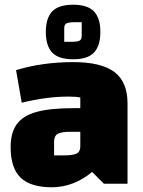

<svg xmlns="http://www.w3.org/2000/svg" viewBox="-20 -778 605 813"><path d="M25 0ZM520 -340V0H420L370 -50Q332 -18 288.5 -1.5Q245 15 200 15Q109 15 67 -26Q25 -67 25 -155Q25 -216 51 -252Q77 -288 134.5 -304Q192 -320 290 -320H320V-365Q305 -369 270 -369Q177 -369 72 -343L48 -481Q160 -515 290 -515Q409 -515 464.5 -473Q520 -431 520 -340ZM320 -158V-220H278Q239 -220 224 -211Q209 -202 209 -178V-120H251Q290 -120 305 -128Q320 -136 320 -158ZM174 -643Q174 -701 201 -729.5Q228 -758 290 -758Q351 -758 378 -729.5Q405 -701 405 -643Q405 -584 378 -555.5Q351 -527 290 -527Q228 -527 201 -555.5Q174 -584 174 -643ZM284 -601Q306 -601 316 -605.5Q326 -610 326 -627V-684H297Q273 -684 262.5 -679.5Q252 -675 252 -659V-601Z"/></svg>

Font: Changa Black
Style: Regular
Weight: 900
Designer: Eduardo Rodriguez Tunni
Foundry: Eduardo Rodriguez Tunni
Version: Version 2.001; ttfautohint (v1.5.10-5e6f)